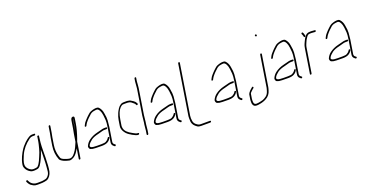

<svg xmlns="http://www.w3.org/2000/svg" viewBox="-35 -1349 4135 2165"><g transform="rotate(-20 2033.0 -266.0)"><path d="M306.5 -442H281.5C273.5 -442 265.1 -440.5 256.3 -437.5C247.5 -434.5 233.7 -426.1 215 -412.3C196.2 -398.6 174.5 -377.3 149.7 -348.5C139.1 -336.2 126.4 -317 111.5 -291.1C96.7 -265.1 84.7 -238.4 75.4 -211C72.3 -201.7 69.7 -193 67.8 -185C65.9 -177 64 -167.5 62.3 -156.5C60.5 -145.5 61.8 -134.3 66 -123C75.8 -94.4 96.6 -72 128.4 -56C146.6 -49.2 172.4 -49 205.8 -55.5C217.8 -57.8 229.7 -66.7 241.5 -82C269.3 -122.8 294 -177.8 315.6 -247C317 -242.9 316.2 -191.4 313.1 -92.5C312.7 -76.8 311.7 -62.5 310.3 -49.5C308.9 -36.5 307.9 -24.8 307.3 -14.5C306.7 -4.2 305.7 5 304.4 13C300.7 36.9 289.4 56.5 270.6 72C263.3 78 256.6 81.5 250.4 82.5C244.3 83.5 237.7 84.8 230.8 86.5C223.9 88.2 216.3 89.3 208.2 90L167.1 91H147.1C131.1 91 117.6 88 106.5 82C87.8 72.7 74.2 59.7 65.7 43L57.2 27C54.2 21 49.7 20 43.7 24C37.7 28 36 32.7 38.5 38L46.9 54C53.1 65.3 60.6 75 69.4 83C78.3 89.7 88.4 96 99.6 102C110.9 108 125.6 111 143.9 111H163.9C195.4 111 218 109.5 231.6 106.5C239.2 104.8 247 103.2 254.9 101.5C262.9 99.8 271.8 95 281.7 87C308.9 63.5 324.2 28.8 327.7 -17C328.6 -29 329.8 -41.8 331.2 -55.4C332.6 -69 333.9 -98.8 335 -145C335.4 -162.3 335.6 -189.4 335.8 -226.3C335.9 -263.2 337.2 -295.8 339.8 -324L345.1 -370C345.9 -379.3 347.1 -389 348.7 -399L350.1 -408L339.8 -406C337.3 -407.3 334.6 -408 331.6 -408H330.1L319.8 -343C318.3 -333.7 316.3 -323.8 313.7 -313.5C311 -303.2 306.7 -286.1 300.7 -262.3C294.7 -238.5 284.8 -211 271 -180C244.7 -113.6 222.2 -78.6 203.4 -75C174.2 -69 152.9 -69 139.4 -75C112.5 -87.4 94.4 -106.2 85.3 -131.5C82.1 -140.5 81.9 -154.1 84.8 -172.3C87.7 -190.4 97.9 -219.3 115.5 -259C141.1 -316.7 183 -366.7 241.1 -409C252.9 -417.7 265.4 -422 278.3 -422H303.3C310 -422 313.9 -425.3 314.9 -432C316 -438.7 313.2 -442 306.5 -442Z M752.5 -317C753.2 -321.7 754.2 -326.7 755.3 -332C756.5 -337.3 757.5 -342.3 758.2 -347L772.9 -440C773.6 -444 774.9 -448 776.8 -452L766.7 -388C761.7 -356.7 757 -333 752.5 -317ZM726.9 -288 712.3 -196C709.2 -189.3 706.6 -183.3 704.4 -178C702.3 -172.7 696.8 -160.3 688 -140.8C679.3 -121.3 667.8 -102.4 653.6 -84C629.7 -49.8 602.5 -36.5 575.5 -44C570.7 -45.3 565.4 -46.7 559.6 -48C553.8 -49.3 548.2 -51.2 542.8 -53.5C510.1 -64.2 491.8 -75.7 488.4 -88C485.9 -93.3 483.2 -101.3 480.2 -112C467 -154.9 464.2 -199.9 471.6 -247L485.2 -333L496.1 -389L508 -464C508.4 -466.7 507.8 -469 506.1 -471C504.4 -473 502.2 -474 499.6 -474C496.9 -474 494.4 -473 492.1 -471C489.8 -469 488.4 -466.7 488 -464L476.1 -389L465.2 -333L451.6 -247C442.1 -187.1 447.9 -130.8 468.9 -78C473.5 -66.1 489.6 -53.6 517.1 -40.5C529 -34.9 547.4 -29.4 570.8 -24C584 -19.4 598.8 -21.7 617.2 -31C643.3 -40.8 667.3 -65.2 689.2 -104C695.2 -114.7 699.1 -121.3 700.9 -124L681.7 -3C680.7 3.7 683.5 7 690.1 7C696.8 7 700.7 3.7 701.7 -3L732 -194L742.4 -222C764.3 -284.4 779.1 -339.7 786.7 -388L795.3 -442C796.4 -449.3 797 -455.3 797.1 -460C796 -470 790.1 -474.7 779.3 -474C765.2 -472.9 756.4 -461.6 752.9 -440L738.2 -347C736.6 -337 734.7 -327 732.5 -317C730.2 -307 728.3 -297.3 726.9 -288Z M1102.7 -222C1103.1 -224.7 1102.5 -227 1100.8 -229C1099.1 -231 1097 -232 1094.3 -232H1069.3C1058.3 -232 1041.5 -228.6 1018.7 -221.8C1002.6 -217 989.8 -213.7 980.1 -212C939.8 -202.3 905.4 -186.6 876.7 -165C855.3 -148.8 839.2 -128.5 828.5 -104C825.9 -98 826 -90.5 829 -81.5C831.9 -72.5 836.3 -66.7 842.2 -64C848.1 -61.3 856.7 -58.7 867.9 -56C879.2 -53.3 915.8 -52 977.8 -52C1007.6 -52 1031.2 -57 1048.7 -67C1066.4 -77.2 1079 -90.8 1086.7 -108C1090.3 -114 1089.1 -118.2 1083.1 -120.5C1077.2 -122.8 1072.7 -121 1069.8 -115L1065.7 -108C1060.6 -99 1050.1 -89.9 1034.1 -80.5C1024.4 -74.8 1006.7 -72 981 -72H926C911.6 -72 898.2 -72.7 885.8 -74C864.1 -76.3 851.7 -81.8 848.4 -90.5C846.7 -94.8 846.4 -98 847.4 -100L854 -113.5C856.5 -118.5 861.7 -125.2 869.7 -133.5C877.7 -141.8 883.9 -147.3 888.3 -150C902.5 -164.3 926.1 -176.5 959.1 -186.5C966.8 -188.8 977 -191.4 989.7 -194.3C1002.3 -197.2 1017.7 -201.4 1035.8 -207C1046.7 -210.3 1056.8 -212 1066.1 -212H1091.1C1093.8 -212 1096.3 -213 1098.6 -215C1100.9 -217 1102.3 -219.3 1102.7 -222ZM876.5 -318.5C882.5 -316.2 887.3 -318.3 891 -325L896.9 -337C903.5 -349.5 912.2 -361.8 923.3 -374C929.3 -380.7 934.4 -386.3 938.5 -391C942.5 -395.7 947.3 -400.3 952.7 -405C958.1 -409.7 963.9 -415 970.2 -421C987 -439.5 1007 -450.2 1030.3 -453C1035.7 -453.7 1041.2 -454.5 1046.7 -455.5C1052.2 -456.5 1057.9 -456.8 1063.9 -456.5C1069.8 -456.2 1076.4 -452.4 1083.6 -445.1C1090.9 -437.9 1097.8 -423.6 1104.5 -402.4C1109 -387.9 1113 -357.9 1116.5 -312.3C1117.9 -293.9 1115.4 -264.1 1108.9 -223L1082.6 -57C1079.3 -36.1 1085.1 -20.1 1100 -9L1110.5 0C1115.2 4 1120 3.3 1124.9 -2C1129.7 -7.3 1129.8 -12 1125.1 -16L1113.5 -25C1104 -32.5 1100.4 -43.1 1102.6 -57L1128.9 -223C1130.9 -235.7 1133.4 -261.6 1136.5 -300.7C1138.2 -323.2 1135.5 -353 1128.3 -390C1124.2 -420.6 1112.2 -446.3 1092.5 -467C1086.8 -473 1078.9 -476 1068.9 -476C1047.9 -477.8 1021.8 -472.2 990.6 -459.4C981.5 -455.7 970.2 -447.4 956.9 -434.5C951 -428.8 945.3 -423.5 939.8 -418.5C934.4 -413.5 929.4 -408.5 925 -403.5C920.5 -398.5 913.2 -390.5 903.2 -379.4C893.1 -368.3 885 -356.1 878.9 -343L873 -331C869.4 -325 870.5 -320.8 876.5 -318.5Z M1413.1 -411H1374.8C1367.8 -411 1361.3 -410.5 1355.1 -409.5C1349 -408.5 1339.4 -402 1326.5 -390C1300.9 -364.2 1283.3 -320.9 1273.7 -260L1262.8 -191C1262 -186.3 1261.8 -182 1262.2 -178C1263.6 -152 1273.2 -130.3 1290.9 -113L1307.4 -99C1312.2 -94.3 1316.3 -91.2 1319.8 -89.5C1323.3 -87.8 1327.9 -85.2 1333.5 -81.5C1339.2 -77.8 1344.4 -74.7 1349.1 -72.2C1353.9 -69.7 1359.2 -66.8 1365.2 -63.5C1368.2 -61.8 1373.6 -59 1381.5 -55C1389.3 -51 1396.8 -49 1404 -49H1411C1417.7 -49 1420.5 -45.7 1419.4 -39C1418.4 -32.3 1414.5 -29 1407.8 -29H1400.8C1389.5 -29 1368.7 -37.5 1338.3 -54.5C1335.3 -56.2 1331 -59 1325.4 -63C1319.7 -67 1315.1 -69.8 1311.3 -71.5C1307.6 -73.2 1302.6 -76.7 1296.5 -82L1280.7 -96C1275 -101.3 1270 -107.5 1265.6 -114.5C1248 -140 1238.7 -165.5 1242.8 -191L1253.7 -260C1257.8 -285.7 1265.8 -312.4 1277.9 -340C1280.5 -346 1283.4 -352 1286.7 -358C1290 -364 1295.5 -373.6 1303.9 -386.7C1312.2 -399.9 1325 -412 1342.2 -423C1350.6 -428.3 1362.5 -431 1378 -431H1417C1419 -431 1426.8 -429.7 1440.4 -427C1448.8 -427 1461.8 -418.9 1485.8 -402.8C1498.9 -393.9 1508.1 -384 1513.3 -373L1517.9 -364C1521.1 -358.7 1519.5 -354.2 1513.3 -350.5C1507 -346.8 1502.6 -347.7 1500.2 -353L1495.6 -362C1493.1 -367.3 1488.9 -372.3 1483 -377C1464.3 -394.6 1449.3 -404.9 1435.9 -408ZM1505 -74 1509.1 -113 1513.1 -138 1521.7 -217.5 1570.1 -523 1572.8 -553C1574.4 -579.7 1575.8 -597 1577.1 -605L1582.8 -641C1583.2 -643.7 1584.6 -646 1586.9 -648C1589.2 -650 1591.7 -651 1594.4 -651C1597 -651 1599.2 -650 1600.9 -648C1602.6 -646 1603.2 -643.7 1602.8 -641L1597.1 -605C1596.2 -599.7 1595.8 -594.7 1595.7 -590C1595.6 -585.3 1595.3 -580 1594.7 -574C1594 -568 1593.5 -561.3 1593 -554L1590.1 -523L1541.8 -218L1533.1 -138L1529.1 -113L1525 -74L1521.9 -42L1515.4 -1C1515 1.7 1513.6 4 1511.3 6C1509 8 1506.5 9 1503.8 9C1501.2 9 1499 8 1497.3 6C1495.6 4 1495 1.7 1495.4 -1L1501.9 -42Z M1893.7 -222C1894.1 -224.7 1893.5 -227 1891.8 -229C1890.1 -231 1888 -232 1885.3 -232H1860.3C1849.3 -232 1832.5 -228.6 1809.7 -221.8C1793.6 -217 1780.8 -213.7 1771.1 -212C1730.8 -202.3 1696.4 -186.6 1667.7 -165C1646.3 -148.8 1630.2 -128.5 1619.5 -104C1616.9 -98 1617 -90.5 1620 -81.5C1622.9 -72.5 1627.3 -66.7 1633.2 -64C1639.1 -61.3 1647.7 -58.7 1658.9 -56C1670.2 -53.3 1706.8 -52 1768.8 -52C1798.6 -52 1822.2 -57 1839.7 -67C1857.4 -77.2 1870 -90.8 1877.7 -108C1881.3 -114 1880.1 -118.2 1874.1 -120.5C1868.2 -122.8 1863.7 -121 1860.8 -115L1856.7 -108C1851.6 -99 1841.1 -89.9 1825.1 -80.5C1815.4 -74.8 1797.7 -72 1772 -72H1717C1702.6 -72 1689.2 -72.7 1676.8 -74C1655.1 -76.3 1642.7 -81.8 1639.4 -90.5C1637.7 -94.8 1637.4 -98 1638.4 -100L1645 -113.5C1647.5 -118.5 1652.7 -125.2 1660.7 -133.5C1668.7 -141.8 1674.9 -147.3 1679.3 -150C1693.5 -164.3 1717.1 -176.5 1750.1 -186.5C1757.8 -188.8 1768 -191.4 1780.7 -194.3C1793.3 -197.2 1808.7 -201.4 1826.8 -207C1837.7 -210.3 1847.8 -212 1857.1 -212H1882.1C1884.8 -212 1887.3 -213 1889.6 -215C1891.9 -217 1893.3 -219.3 1893.7 -222ZM1667.5 -318.5C1673.5 -316.2 1678.3 -318.3 1682 -325L1687.9 -337C1694.5 -349.5 1703.2 -361.8 1714.3 -374C1720.3 -380.7 1725.4 -386.3 1729.5 -391C1733.5 -395.7 1738.3 -400.3 1743.7 -405C1749.1 -409.7 1754.9 -415 1761.2 -421C1778 -439.5 1798 -450.2 1821.3 -453C1826.7 -453.7 1832.2 -454.5 1837.7 -455.5C1843.2 -456.5 1848.9 -456.8 1854.9 -456.5C1860.8 -456.2 1867.4 -452.4 1874.6 -445.1C1881.9 -437.9 1888.8 -423.6 1895.5 -402.4C1900 -387.9 1904 -357.9 1907.5 -312.3C1908.9 -293.9 1906.4 -264.1 1899.9 -223L1873.6 -57C1870.3 -36.1 1876.1 -20.1 1891 -9L1901.5 0C1906.2 4 1911 3.3 1915.9 -2C1920.7 -7.3 1920.8 -12 1916.1 -16L1904.5 -25C1895 -32.5 1891.4 -43.1 1893.6 -57L1919.9 -223C1921.9 -235.7 1924.4 -261.6 1927.5 -300.7C1929.2 -323.2 1926.5 -353 1919.3 -390C1915.2 -420.6 1903.2 -446.3 1883.5 -467C1877.8 -473 1869.9 -476 1859.9 -476C1838.9 -477.8 1812.8 -472.2 1781.6 -459.4C1772.5 -455.7 1761.2 -447.4 1747.9 -434.5C1742 -428.8 1736.3 -423.5 1730.8 -418.5C1725.4 -413.5 1720.4 -408.5 1716 -403.5C1711.5 -398.5 1704.2 -390.5 1694.2 -379.4C1684.1 -368.3 1676 -356.1 1669.9 -343L1664 -331C1660.4 -325 1661.5 -320.8 1667.5 -318.5Z M2115.3 -643C2112.7 -643 2110.2 -642 2107.9 -640C2105.5 -638 2104.2 -635.7 2103.8 -633L2008.6 -32C2007 -21.9 2007.1 -1.2 2009 29.9C2010 45.8 2016.4 61.9 2028.1 78C2032.5 84 2037.1 88.8 2041.8 92.5C2046.6 96.2 2053.5 101.5 2062.6 108.5C2071.6 115.5 2086 119 2105.7 119H2216.7C2219.3 119 2221.8 118 2224.1 116C2226.4 114 2227.8 111.7 2228.2 109C2228.7 106.3 2228 104 2226.3 102C2224.7 100 2222.5 99 2219.8 99H2108.8C2104.8 99 2098.8 98.3 2090.8 97C2082.7 95.7 2071.2 89 2056.3 77C2042.1 65.5 2033.4 50.9 2030.3 33C2026.1 9 2025.5 -12.7 2028.6 -32L2123.8 -633C2124.2 -635.7 2123.5 -638 2121.9 -640C2120.2 -642 2118 -643 2115.3 -643Z M2622.7 -222C2623.1 -224.7 2622.5 -227 2620.8 -229C2619.1 -231 2617 -232 2614.3 -232H2589.3C2578.3 -232 2561.5 -228.6 2538.7 -221.8C2522.6 -217 2509.8 -213.7 2500.1 -212C2459.8 -202.3 2425.4 -186.6 2396.7 -165C2375.3 -148.8 2359.2 -128.5 2348.5 -104C2345.9 -98 2346 -90.5 2349 -81.5C2351.9 -72.5 2356.3 -66.7 2362.2 -64C2368.1 -61.3 2376.7 -58.7 2387.9 -56C2399.2 -53.3 2435.8 -52 2497.8 -52C2527.6 -52 2551.2 -57 2568.7 -67C2586.4 -77.2 2599 -90.8 2606.7 -108C2610.3 -114 2609.1 -118.2 2603.1 -120.5C2597.2 -122.8 2592.7 -121 2589.8 -115L2585.7 -108C2580.6 -99 2570.1 -89.9 2554.1 -80.5C2544.4 -74.8 2526.7 -72 2501 -72H2446C2431.6 -72 2418.2 -72.7 2405.8 -74C2384.1 -76.3 2371.7 -81.8 2368.4 -90.5C2366.7 -94.8 2366.4 -98 2367.4 -100L2374 -113.5C2376.5 -118.5 2381.7 -125.2 2389.7 -133.5C2397.7 -141.8 2403.9 -147.3 2408.3 -150C2422.5 -164.3 2446.1 -176.5 2479.1 -186.5C2486.8 -188.8 2497 -191.4 2509.7 -194.3C2522.3 -197.2 2537.7 -201.4 2555.8 -207C2566.7 -210.3 2576.8 -212 2586.1 -212H2611.1C2613.8 -212 2616.3 -213 2618.6 -215C2620.9 -217 2622.3 -219.3 2622.7 -222ZM2396.5 -318.5C2402.5 -316.2 2407.3 -318.3 2411 -325L2416.9 -337C2423.5 -349.5 2432.2 -361.8 2443.3 -374C2449.3 -380.7 2454.4 -386.3 2458.5 -391C2462.5 -395.7 2467.3 -400.3 2472.7 -405C2478.1 -409.7 2483.9 -415 2490.2 -421C2507 -439.5 2527 -450.2 2550.3 -453C2555.7 -453.7 2561.2 -454.5 2566.7 -455.5C2572.2 -456.5 2577.9 -456.8 2583.9 -456.5C2589.8 -456.2 2596.4 -452.4 2603.6 -445.1C2610.9 -437.9 2617.8 -423.6 2624.5 -402.4C2629 -387.9 2633 -357.9 2636.5 -312.3C2637.9 -293.9 2635.4 -264.1 2628.9 -223L2602.6 -57C2599.3 -36.1 2605.1 -20.1 2620 -9L2630.5 0C2635.2 4 2640 3.3 2644.9 -2C2649.7 -7.3 2649.8 -12 2645.1 -16L2633.5 -25C2624 -32.5 2620.4 -43.1 2622.6 -57L2648.9 -223C2650.9 -235.7 2653.4 -261.6 2656.5 -300.7C2658.2 -323.2 2655.5 -353 2648.3 -390C2644.2 -420.6 2632.2 -446.3 2612.5 -467C2606.8 -473 2598.9 -476 2588.9 -476C2567.9 -477.8 2541.8 -472.2 2510.6 -459.4C2501.5 -455.7 2490.2 -447.4 2476.9 -434.5C2471 -428.8 2465.3 -423.5 2459.8 -418.5C2454.4 -413.5 2449.4 -408.5 2445 -403.5C2440.5 -398.5 2433.2 -390.5 2423.2 -379.4C2413.1 -368.3 2405 -356.1 2398.9 -343L2393 -331C2389.4 -325 2390.5 -320.8 2396.5 -318.5Z M3017.9 -419C3015.2 -419 3012.7 -418 3010.4 -416C3008.1 -414 3006.7 -411.7 3006.3 -409L2946.6 -32C2945.7 -26.7 2944.4 -21.3 2942.5 -16C2940.7 -10.7 2939 -5 2937.3 1C2930.1 26.7 2918.1 45.7 2901.3 58C2896.1 61.3 2888.3 66.4 2877.8 73.3C2867.3 80.2 2850.6 85.8 2827.7 90C2820.5 91.3 2812.8 92.8 2804.5 94.5C2796.3 96.2 2788.1 97 2780.1 97C2759.4 97 2748.6 86.7 2747.5 66C2747.1 58 2746.9 51 2746.9 45C2746.8 39 2747.3 33 2748.2 27L2757.3 -30C2758.4 -37.3 2769.8 -50.3 2791.4 -69L2805.2 -80C2810.6 -84.7 2811.3 -89.5 2807.5 -94.5C2803.6 -99.5 2799 -99.7 2793.5 -95L2780.8 -84C2771.6 -76.7 2765 -70.7 2761 -66C2746.3 -49.2 2738.4 -37.2 2737.3 -30L2728.1 28C2726.6 37.3 2726.3 52 2727.1 72C2727.5 82 2731.3 92 2738.4 102C2745.5 112 2758.4 117 2777 117C2787 117 2798.2 115.7 2810.6 113C2840 108.9 2867.4 99.7 2893 85.5C2925.9 67.2 2947.2 40 2956.9 4C2958.5 -2 2960.2 -7.8 2962.1 -13.5C2964 -19.2 2965.5 -25.3 2966.6 -32L3026.3 -409C3026.7 -411.7 3026.1 -414 3024.4 -416C3022.7 -418 3020.5 -419 3017.9 -419ZM3027.5 -638C3022.1 -633.3 3022.2 -627.7 3027.9 -621C3031.7 -615.7 3036.3 -615.5 3041.8 -620.5C3047.2 -625.5 3047.6 -630.8 3042.8 -636.5C3038 -642.2 3033 -642.7 3027.5 -638Z M3339.7 -222C3340.1 -224.7 3339.5 -227 3337.8 -229C3336.1 -231 3334 -232 3331.3 -232H3306.3C3295.3 -232 3278.5 -228.6 3255.7 -221.8C3239.6 -217 3226.8 -213.7 3217.1 -212C3176.8 -202.3 3142.4 -186.6 3113.7 -165C3092.3 -148.8 3076.2 -128.5 3065.5 -104C3062.9 -98 3063 -90.5 3066 -81.5C3068.9 -72.5 3073.3 -66.7 3079.2 -64C3085.1 -61.3 3093.7 -58.7 3104.9 -56C3116.2 -53.3 3152.8 -52 3214.8 -52C3244.6 -52 3268.2 -57 3285.7 -67C3303.4 -77.2 3316 -90.8 3323.7 -108C3327.3 -114 3326.1 -118.2 3320.1 -120.5C3314.2 -122.8 3309.7 -121 3306.8 -115L3302.7 -108C3297.6 -99 3287.1 -89.9 3271.1 -80.5C3261.4 -74.8 3243.7 -72 3218 -72H3163C3148.6 -72 3135.2 -72.7 3122.8 -74C3101.1 -76.3 3088.7 -81.8 3085.4 -90.5C3083.7 -94.8 3083.4 -98 3084.4 -100L3091 -113.5C3093.5 -118.5 3098.7 -125.2 3106.7 -133.5C3114.7 -141.8 3120.9 -147.3 3125.3 -150C3139.5 -164.3 3163.1 -176.5 3196.1 -186.5C3203.8 -188.8 3214 -191.4 3226.7 -194.3C3239.3 -197.2 3254.7 -201.4 3272.8 -207C3283.7 -210.3 3293.8 -212 3303.1 -212H3328.1C3330.8 -212 3333.3 -213 3335.6 -215C3337.9 -217 3339.3 -219.3 3339.7 -222ZM3113.5 -318.5C3119.5 -316.2 3124.3 -318.3 3128 -325L3133.9 -337C3140.5 -349.5 3149.2 -361.8 3160.3 -374C3166.3 -380.7 3171.4 -386.3 3175.5 -391C3179.5 -395.7 3184.3 -400.3 3189.7 -405C3195.1 -409.7 3200.9 -415 3207.2 -421C3224 -439.5 3244 -450.2 3267.3 -453C3272.7 -453.7 3278.2 -454.5 3283.7 -455.5C3289.2 -456.5 3294.9 -456.8 3300.9 -456.5C3306.8 -456.2 3313.4 -452.4 3320.6 -445.1C3327.9 -437.9 3334.8 -423.6 3341.5 -402.4C3346 -387.9 3350 -357.9 3353.5 -312.3C3354.9 -293.9 3352.4 -264.1 3345.9 -223L3319.6 -57C3316.3 -36.1 3322.1 -20.1 3337 -9L3347.5 0C3352.2 4 3357 3.3 3361.9 -2C3366.7 -7.3 3366.8 -12 3362.1 -16L3350.5 -25C3341 -32.5 3337.4 -43.1 3339.6 -57L3365.9 -223C3367.9 -235.7 3370.4 -261.6 3373.5 -300.7C3375.2 -323.2 3372.5 -353 3365.3 -390C3361.2 -420.6 3349.2 -446.3 3329.5 -467C3323.8 -473 3315.9 -476 3305.9 -476C3284.9 -477.8 3258.8 -472.2 3227.6 -459.4C3218.5 -455.7 3207.2 -447.4 3193.9 -434.5C3188 -428.8 3182.3 -423.5 3176.8 -418.5C3171.4 -413.5 3166.4 -408.5 3162 -403.5C3157.5 -398.5 3150.2 -390.5 3140.2 -379.4C3130.1 -368.3 3122 -356.1 3115.9 -343L3110 -331C3106.4 -325 3107.5 -320.8 3113.5 -318.5Z M3549.4 -424.5C3556.1 -426.8 3558.9 -431 3557.8 -437C3552.8 -454.7 3549.7 -464.7 3548.6 -467L3543.2 -477C3540.7 -482.3 3536.3 -483.3 3530.1 -480C3524 -476.7 3522.4 -472 3525.4 -466L3529.8 -456C3533.2 -449.3 3535.9 -440.7 3537.7 -430C3538.8 -424 3542.7 -422.2 3549.4 -424.5ZM3466.8 -1C3469.4 -1 3471.9 -2 3474.3 -4C3476.6 -6 3477.9 -8.3 3478.4 -11L3524.6 -303C3526.9 -317.3 3529.8 -328.6 3533.5 -337C3536.1 -343 3539.3 -350.7 3543.1 -360.2C3546.9 -369.7 3551 -378.5 3555.3 -386.5C3569.1 -411.8 3581.5 -428 3592.7 -435C3598 -438.3 3607.2 -440 3620.3 -440H3635.3C3647.3 -440 3660.2 -439 3673.8 -437C3680.3 -435.7 3684.5 -438.3 3686.6 -445C3688.7 -451.7 3686.5 -455.7 3680 -457C3666.3 -459 3652.5 -460 3638.5 -460H3623.5C3605.7 -460 3591.5 -456.7 3580.9 -450C3563.5 -438.3 3546.5 -414.2 3529.9 -377.5C3527.3 -371.8 3523.3 -363 3517.7 -351C3512.1 -339 3507.8 -323 3504.6 -303L3458.4 -11C3457.9 -8.3 3458.6 -6 3460.3 -4C3461.9 -2 3464.1 -1 3466.8 -1Z M3993.7 -222C3994.1 -224.7 3993.5 -227 3991.8 -229C3990.1 -231 3988 -232 3985.3 -232H3960.3C3949.3 -232 3932.5 -228.6 3909.7 -221.8C3893.6 -217 3880.8 -213.7 3871.1 -212C3830.8 -202.3 3796.4 -186.6 3767.7 -165C3746.3 -148.8 3730.2 -128.5 3719.5 -104C3716.9 -98 3717 -90.5 3720 -81.5C3722.9 -72.5 3727.3 -66.7 3733.2 -64C3739.1 -61.3 3747.7 -58.7 3758.9 -56C3770.2 -53.3 3806.8 -52 3868.8 -52C3898.6 -52 3922.2 -57 3939.7 -67C3957.4 -77.2 3970 -90.8 3977.7 -108C3981.3 -114 3980.1 -118.2 3974.1 -120.5C3968.2 -122.8 3963.7 -121 3960.8 -115L3956.7 -108C3951.6 -99 3941.1 -89.9 3925.1 -80.5C3915.4 -74.8 3897.7 -72 3872 -72H3817C3802.6 -72 3789.2 -72.7 3776.8 -74C3755.1 -76.3 3742.7 -81.8 3739.4 -90.5C3737.7 -94.8 3737.4 -98 3738.4 -100L3745 -113.5C3747.5 -118.5 3752.7 -125.2 3760.7 -133.5C3768.7 -141.8 3774.9 -147.3 3779.3 -150C3793.5 -164.3 3817.1 -176.5 3850.1 -186.5C3857.8 -188.8 3868 -191.4 3880.7 -194.3C3893.3 -197.2 3908.7 -201.4 3926.8 -207C3937.7 -210.3 3947.8 -212 3957.1 -212H3982.1C3984.8 -212 3987.3 -213 3989.6 -215C3991.9 -217 3993.3 -219.3 3993.7 -222ZM3767.5 -318.5C3773.5 -316.2 3778.3 -318.3 3782 -325L3787.9 -337C3794.5 -349.5 3803.2 -361.8 3814.3 -374C3820.3 -380.7 3825.4 -386.3 3829.5 -391C3833.5 -395.7 3838.3 -400.3 3843.7 -405C3849.1 -409.7 3854.9 -415 3861.2 -421C3878 -439.5 3898 -450.2 3921.3 -453C3926.7 -453.7 3932.2 -454.5 3937.7 -455.5C3943.2 -456.5 3948.9 -456.8 3954.9 -456.5C3960.8 -456.2 3967.4 -452.4 3974.6 -445.1C3981.9 -437.9 3988.8 -423.6 3995.5 -402.4C4000 -387.9 4004 -357.9 4007.5 -312.3C4008.9 -293.9 4006.4 -264.1 3999.9 -223L3973.6 -57C3970.3 -36.1 3976.1 -20.1 3991 -9L4001.5 0C4006.2 4 4011 3.3 4015.9 -2C4020.7 -7.3 4020.8 -12 4016.1 -16L4004.5 -25C3995 -32.5 3991.4 -43.1 3993.6 -57L4019.9 -223C4021.9 -235.7 4024.4 -261.6 4027.5 -300.7C4029.2 -323.2 4026.5 -353 4019.3 -390C4015.2 -420.6 4003.2 -446.3 3983.5 -467C3977.8 -473 3969.9 -476 3959.9 -476C3938.9 -477.8 3912.8 -472.2 3881.6 -459.4C3872.5 -455.7 3861.2 -447.4 3847.9 -434.5C3842 -428.8 3836.3 -423.5 3830.8 -418.5C3825.4 -413.5 3820.4 -408.5 3816 -403.5C3811.5 -398.5 3804.2 -390.5 3794.2 -379.4C3784.1 -368.3 3776 -356.1 3769.9 -343L3764 -331C3760.4 -325 3761.5 -320.8 3767.5 -318.5Z"/></g></svg>

Font: Proton
Style: RgCndIt
Weight: 500
Version: Version 1.017